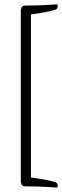

<svg xmlns="http://www.w3.org/2000/svg" viewBox="-20 -727 289 888"><path d="M94.7 -701.2C77.1 -701.2 76.2 -679.7 76.2 -678.7V112.3C76.2 113.3 77.1 134.8 94.7 134.8C174.8 134.8 244.1 140.6 244.1 140.6C244.1 140.6 247.1 137.7 247.1 131.8C247.1 126 243.2 118.2 237.3 116.2C200.2 103.5 123 93.8 123 93.8V-660.2C123 -660.2 200.2 -669.9 237.3 -682.6C243.2 -684.6 247.1 -692.4 247.1 -698.2C247.1 -704.1 244.1 -707 244.1 -707C244.1 -707 174.8 -701.2 94.7 -701.2Z"/></svg>

Font: Crimson
Style: Roman
Weight: 400
Version: Version 0.2